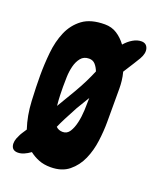

<svg xmlns="http://www.w3.org/2000/svg" viewBox="-100 -540 503 613"><g transform="rotate(20 151.5 -233.0)"><path d="M152 -477Q175 -477 193 -465.5Q211 -454 225 -435Q237 -449 251.5 -457.5Q266 -466 280 -466Q297 -466 302 -450.5Q307 -435 295 -414Q291 -407 281.5 -392Q272 -377 258 -355Q262 -340 263.5 -326Q265 -312 265 -300V-186Q265 -156 260.5 -121.5Q256 -87 243 -57.5Q230 -28 206 -8.5Q182 11 144 11Q121 11 103.5 4Q86 -3 72 -14Q61 -6 50.5 -1.5Q40 3 30 3Q12 3 8 -12Q4 -27 15 -48Q17 -53 21.5 -60Q26 -67 32 -76Q18 -118 15.5 -167Q13 -216 13 -253Q13 -291 17 -331Q21 -371 35 -403.5Q49 -436 76.5 -456.5Q104 -477 152 -477ZM94 -244Q94 -233 94.5 -216Q95 -199 97 -180Q105 -194 114.5 -209.5Q124 -225 135 -244Q149 -268 159 -288.5Q169 -309 176 -326Q171 -339 163 -348Q155 -357 142 -357Q124 -357 114 -344.5Q104 -332 99.5 -314Q95 -296 94.5 -276.5Q94 -257 94 -244ZM142 -108Q157 -108 165.5 -121.5Q174 -135 178.5 -155Q183 -175 184 -197.5Q185 -220 185 -239L158 -194Q144 -168 134.5 -149.5Q125 -131 119 -117Q128 -108 142 -108Z"/></g></svg>

Font: Reclame
Style: Regular
Weight: 400
Designer: Peter Wiegel
Foundry: Peter Wiegel
Version: Version 1.000